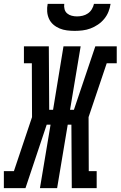

<svg xmlns="http://www.w3.org/2000/svg" viewBox="-58 -975 625 995"><path d="M-38 0V-88H14L108 -368L107 -647H66V-735H195L197 -406H217L271 -735H360L305 -406H325L436 -735H547V-647H495L401 -368L402 -88H443V0H314L312 -329H293L238 0H149L204 -329H184L74 0ZM329 -815Q309 -815 289 -817.5Q269 -820 251 -827.5Q233 -835 218.5 -847.5Q204 -860 196 -877.5Q188 -895 186.5 -915Q185 -935 189 -955H275Q273 -941 276.5 -927.5Q280 -914 290 -905.5Q300 -897 313.5 -893.5Q327 -890 341 -890Q356 -890 370.5 -893.5Q385 -897 397.5 -905.5Q410 -914 418 -927.5Q426 -941 429 -955H515Q512 -934 504 -914Q496 -894 482 -877Q468 -860 449.5 -847.5Q431 -835 411 -827.5Q391 -820 370 -817.5Q349 -815 329 -815Z"/></svg>

Font: Iosevka Curly Slab SmBdObl
Style: Regular
Weight: 600
Italic angle: -9°
Monospace: yes
Designer: Belleve Invis
Foundry: Belleve Invis
Version: Version 11.0.0; ttfautohint (v1.8.3)